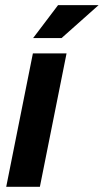

<svg xmlns="http://www.w3.org/2000/svg" viewBox="-20 -718 399 738"><path d="M235.8 -512.7 133.3 0H3.9L106.4 -512.7ZM203.1 -698.2H358.9L216.8 -571.8H107.4Z"/></svg>

Font: Sansation
Style: Bold Italic
Weight: 700
Designer: Bernd Montag
Version: Version 1.301